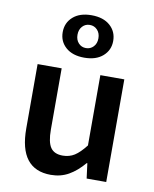

<svg xmlns="http://www.w3.org/2000/svg" viewBox="-86 -828 728 905"><g transform="rotate(10 278.0 -375.0)"><path d="M219.2 12.2Q67.9 12.2 67.9 -183.1V-491.2H183.1V-198.2Q183.1 -138.2 200.7 -112.5Q218.3 -86.9 258.8 -86.9Q290.5 -86.9 315.2 -102.5Q339.8 -118.2 368.2 -154.8V-491.2H482.9V0H389.2L379.9 -71.8H377Q342.3 -30.8 304.4 -9.3Q266.6 12.2 219.2 12.2ZM158.2 -660.2Q158.2 -705.1 190.4 -733.6Q222.7 -762.2 278.8 -762.2Q335.4 -762.2 367.7 -733.6Q399.9 -705.1 399.9 -660.2Q399.9 -616.2 367.4 -587.6Q335 -559.1 278.8 -559.1Q222.7 -559.1 190.4 -587.4Q158.2 -615.7 158.2 -660.2ZM329.1 -660.2Q329.1 -685.1 314.7 -700.4Q300.3 -715.8 278.8 -715.8Q257.3 -715.8 243.2 -700.4Q229 -685.1 229 -660.2Q229 -635.7 243.2 -620.4Q257.3 -605 278.8 -605Q300.3 -605 314.7 -620.4Q329.1 -635.7 329.1 -660.2Z"/></g></svg>

Font: Toshiba Sans Medium
Style: Regular
Weight: 500
Designer: Paul D. Hunt
Foundry: Toshiba Corporation
Version: Version 2.020;PS 2.0;hotconv 1.0.86;makeotf.lib2.5.63406